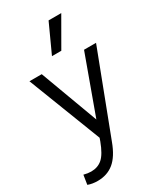

<svg xmlns="http://www.w3.org/2000/svg" viewBox="-256 -906 1056 1246"><g transform="rotate(-30 271.5 -283.0)"><path d="M17 0ZM527 -534 295 74Q261 166 211 207Q161 248 89 248Q49 248 17 236L28 166Q58 174 83 174Q133 174 167 144Q201 114 231 34L239 11L28 -534H120L280 -102L437 -534ZM333 -814H428L306 -602H236Z"/></g></svg>

Font: Martel Sans
Style: Regular
Weight: 400
Designer: Dan Reynolds and Mathieu Réguer
Foundry: Dan Reynolds and Mathieu Réguer
Version: Version 1.002; ttfautohint (v1.1) -l 5 -r 5 -G 72 -x 0 -D la